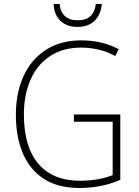

<svg xmlns="http://www.w3.org/2000/svg" viewBox="-20 -926 690 956"><path d="M348 -356H579V-31Q533 -10 480.5 0Q428 10 375 10Q270 10 200 -34.5Q130 -79 94.5 -161Q59 -243 59 -355Q59 -463 97 -546.5Q135 -630 208 -677.5Q281 -725 385 -725Q435 -725 481.5 -714.5Q528 -704 571 -681L554 -647Q511 -670 468.5 -679.5Q426 -689 384 -689Q293 -689 229 -646.5Q165 -604 132 -529Q99 -454 99 -356Q99 -195 171 -110.5Q243 -26 379 -26Q427 -26 467.5 -33.5Q508 -41 541 -54V-320H348ZM487 -906Q482 -853 451 -822.5Q420 -792 366 -792Q313 -792 281.5 -821.5Q250 -851 247 -906H277Q280 -868 302.5 -846.5Q325 -825 367 -825Q409 -825 431 -846.5Q453 -868 457 -906Z"/></svg>

Font: Noto Sans Arabic UI SmCn XLt
Style: Regular
Weight: 200
Width: 4
Designer: Monotype Design Team, Nadine Chahine and Nizar Qandah
Foundry: Monotype Imaging Inc.
Version: Version 2.010; ttfautohint (v1.8.4.7-5d5b)